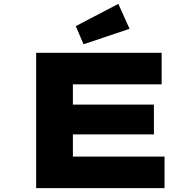

<svg xmlns="http://www.w3.org/2000/svg" viewBox="-20 -973 1008 993"><path d="M167 0V-700H816V-537H357V-163H831V0ZM271 -278V-432H776V-278ZM412 -744 372 -838 592 -953 650 -824Z"/></svg>

Font: Lexend Zetta ExtraBold
Style: Regular
Weight: 800
Designer: Bonnie Shaver-Troup, Thomas Jockin
Foundry: Lexend
Version: Version 1.007